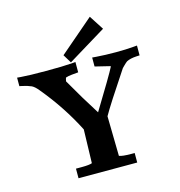

<svg xmlns="http://www.w3.org/2000/svg" viewBox="-121 -940 988 1056"><g transform="rotate(-15 373.5 -412.0)"><path d="M291.1 -666.1 320.6 -617.7 539 -750.6 485.7 -833.1ZM267.6 -523.7C269.3 -532.9 270.9 -539.6 272.6 -543.9C275 -544.8 279.8 -546.2 287.2 -548C294.6 -549.7 313.8 -551.9 344.9 -554.4V-613.2L321.5 -611.2C290.7 -608.7 241.9 -607.5 175 -607.5C111.6 -607.5 64.6 -608.7 33.9 -611.3L12.7 -613.1V-564.8L28 -561.6C46.9 -557.7 64 -552.4 79.3 -545.7C90.5 -540.1 102.7 -528.9 116 -512.2C186.3 -427.5 245.4 -337.9 293.4 -243.4C291.3 -184.4 289.6 -120.7 288.2 -52.2C278.1 -48.1 258.5 -46 229.2 -45.9H196V8.8H530.2V-45.4H508.8C476.6 -45.5 454.4 -47.9 442.3 -52.7C439.7 -175.5 438.3 -251.1 438.1 -279.3C458.7 -316.2 508.7 -394.2 588.1 -513.1L601.2 -526.3C608.9 -534 615.4 -539.7 620.7 -543.5C634.8 -550.7 653.5 -555 676.7 -556.3L695.3 -557.2V-613.1L674 -611.3C645.5 -608.7 612.5 -607.5 575.1 -607.5C534.1 -607.5 496.9 -608.7 463.5 -611.3L440.2 -613.1V-577.1V-562.1L520 -542.7C522.2 -542 524.7 -541.1 527.4 -540C512.5 -510.4 468 -435 393.7 -313.7C351.1 -380.6 309.1 -450.6 267.6 -523.7Z"/></g></svg>

Font: Bentham
Style: Bold
Weight: 700
Version: Version 002.001